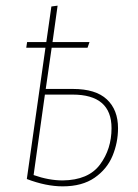

<svg xmlns="http://www.w3.org/2000/svg" viewBox="-20 -650 488 680"><path d="M398 -196Q398 -145 378.5 -98Q359 -51 315 -20.5Q271 10 202 10Q143 10 75 -16L141 -481H73L76 -501H144L162 -627L184 -630L166 -501H297L290 -481H163L142 -335H238Q319 -335 358.5 -298Q398 -261 398 -196ZM375 -196Q375 -315 237 -315H139L99 -30Q153 -11 202 -11Q293 -12 334 -67Q375 -122 375 -196Z"/></svg>

Font: Fira Sans Condensed Thin
Style: Italic
Weight: 250
Width: 3
Italic angle: -8°
Designer: Carrois Corporate & Edenspiekermann AG
Foundry: Carrois Corporate GbR & Edenspiekermann AG
Version: Version 4.203